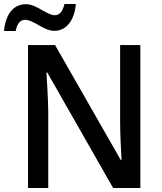

<svg xmlns="http://www.w3.org/2000/svg" viewBox="-53 -939 809 959"><path d="M326 -919H269C260 -882 245 -863 221 -863C180 -863 130 -918 77 -918C15 -918 -25 -870 -33 -784H25C33 -822 48 -840 73 -840C115 -840 165 -785 218 -785C277 -785 318 -834 326 -919ZM648 0V-714H547V-330C547 -265 552 -182 554 -140H550L222 -714H87V0H188V-380C187 -452 182 -524 179 -577H183L512 0Z"/></svg>

Font: Noto Sans Thai Medium
Style: Regular
Weight: 500
Designer: Monotype Design Team
Foundry: Monotype Imaging Inc.
Version: Version 1.901